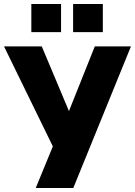

<svg xmlns="http://www.w3.org/2000/svg" viewBox="-37 -936 672 956"><path d="M141 0 240 -241 233 -193 -17 -705H171L313 -367H300L435 -705H615L328 0ZM327 -776V-916H475V-776ZM119 -776V-916H267V-776Z"/></svg>

Font: Nunito Sans 7pt Condensed Black
Style: Regular
Weight: 900
Width: 3
Designer: Vernon Adams
Foundry: Vernon Adams
Version: Version 3.101;gftools[0.9.27]